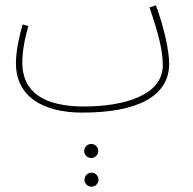

<svg xmlns="http://www.w3.org/2000/svg" viewBox="-20 -403 727 723"><path d="M290 21C495 21 617 -39 617 -163C617 -215 596 -305 567 -383L543 -375C576 -278 593 -215 593 -157C593 -45 449 -2 296 -2C147 -2 64 -55 64 -167C64 -213 75 -266 87 -305L65 -311C53 -269 40 -211 40 -165C40 -43 136 21 290 21ZM324 192C338 192 350 180 350 166C350 151 338 139 324 139C309 139 297 151 297 166C297 180 309 192 324 192ZM325 300C339 300 351 288 351 274C351 259 339 247 325 247C310 247 298 259 298 274C298 288 310 300 325 300Z"/></svg>

Font: Noto Sans Arabic ExtCond Thin
Style: Regular
Weight: 100
Width: 2
Designer: Monotype Design Team, Nadine Chahine, Nizar Qandah and Khaled Hosny
Foundry: Monotype Imaging Inc.
Version: Version 2.012